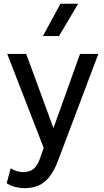

<svg xmlns="http://www.w3.org/2000/svg" viewBox="-20 -777 556 1022"><path d="M110.5 224.5Q86.5 224.5 63 218.8Q39.5 213 15.5 198.5L37 119Q52.5 129 70.5 134Q88.5 139 102.5 139Q139.5 139 160 121Q180.5 103 193 66L212.5 10L18.5 -490H119.5L264.5 -95L406 -490H503.5L289 78Q267 136 240.2 167.8Q213.5 199.5 181.5 212Q149.5 224.5 110.5 224.5ZM208.5 -585 301.5 -757H396L294 -585Z"/></svg>

Font: Geologica Cursive Light
Style: Regular
Weight: 300
Designer: Sindre Bremnes, Frode Helland
Foundry: Monokrom Skriftforlag AS
Version: Version 1.010;gftools[0.9.28]